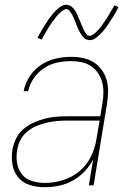

<svg xmlns="http://www.w3.org/2000/svg" viewBox="-20 -776 540 804"><path d="M167 8Q135 8 105.5 -1Q76 -10 57 -32.5Q38 -55 32.5 -86Q27 -117 32 -149Q36 -172 47 -195Q58 -218 77 -234.5Q96 -251 118.5 -261.5Q141 -272 165 -278.5Q189 -285 212.5 -287Q236 -289 259 -289H400L409 -344Q413 -367 413 -389.5Q413 -412 407.5 -432.5Q402 -453 390 -470.5Q378 -488 360.5 -499.5Q343 -511 321.5 -515.5Q300 -520 277 -520Q249 -520 220 -514Q191 -508 165 -491Q139 -474 121.5 -448.5Q104 -423 98 -394H79Q85 -427 104 -456Q123 -485 151.5 -504Q180 -523 212.5 -530.5Q245 -538 277 -538Q303 -538 327.5 -533Q352 -528 372 -515.5Q392 -503 406 -483.5Q420 -464 426.5 -441Q433 -418 432.5 -392.5Q432 -367 428 -341L372 0H352L370 -108Q355 -80 333 -57Q311 -34 283.5 -19Q256 -4 226 2Q196 8 167 8ZM168 -10Q205 -10 243 -21.5Q281 -33 312 -58.5Q343 -84 360.5 -120Q378 -156 384 -194L397 -271H259Q238 -271 217 -269Q196 -267 174.5 -262Q153 -257 132 -248Q111 -239 93.5 -224.5Q76 -210 65.5 -189.5Q55 -169 52 -148Q47 -120 51.5 -93Q56 -66 72 -46Q88 -26 114 -18Q140 -10 168 -10ZM356 -608Q349 -608 343 -610.5Q337 -613 332.5 -617Q328 -621 324.5 -625.5Q321 -630 318 -635Q315 -640 312 -645.5Q309 -651 306.5 -656.5Q304 -662 302 -667.5Q300 -673 297.5 -679.5Q295 -686 292.5 -692Q290 -698 287.5 -703.5Q285 -709 282.5 -713.5Q280 -718 276 -724Q272 -730 268 -734Q264 -738 258 -738Q253 -738 251 -736.5Q249 -735 245 -733Q241 -731 236 -727Q231 -723 225.5 -717Q220 -711 217.5 -708.5Q215 -706 213 -702.5Q211 -699 208.5 -696Q206 -693 203 -689.5Q200 -686 197.5 -682Q195 -678 192 -673.5Q189 -669 186 -664.5Q183 -660 180 -655Q177 -650 174 -644.5Q171 -639 167.5 -633.5Q164 -628 160.5 -622Q157 -616 154 -610L137 -618Q143 -630 149 -640Q155 -650 160.5 -659Q166 -668 171 -676Q176 -684 181 -691.5Q186 -699 191 -705Q196 -711 200 -716.5Q204 -722 212 -730Q220 -738 227.5 -744Q235 -750 242 -753Q249 -756 258 -756Q264 -756 270 -753.5Q276 -751 280.5 -747.5Q285 -744 289 -739Q293 -734 296 -729Q299 -724 301.5 -718.5Q304 -713 306.5 -707.5Q309 -702 311.5 -696.5Q314 -691 316.5 -684.5Q319 -678 321.5 -672Q324 -666 326.5 -660.5Q329 -655 331 -650.5Q333 -646 337 -640Q341 -634 345 -630Q349 -626 356 -626Q360 -626 362.5 -627.5Q365 -629 369 -631Q373 -633 377.5 -637Q382 -641 387.5 -647Q393 -653 395.5 -655.5Q398 -658 400.5 -661.5Q403 -665 405.5 -668Q408 -671 410.5 -675Q413 -679 415.5 -682.5Q418 -686 421 -690.5Q424 -695 427 -699.5Q430 -704 433 -709Q436 -714 439 -719.5Q442 -725 445.5 -730.5Q449 -736 452.5 -742Q456 -748 459 -754L476 -746Q470 -734 464.5 -724Q459 -714 453 -705Q447 -696 442 -688Q437 -680 432 -672.5Q427 -665 422.5 -659Q418 -653 413.5 -647.5Q409 -642 401 -634Q393 -626 385.5 -620Q378 -614 371 -611Q364 -608 356 -608Z"/></svg>

Font: Iosevka Curly Thin Oblique
Style: Regular
Weight: 100
Italic angle: -9°
Monospace: yes
Designer: Belleve Invis
Foundry: Belleve Invis
Version: Version 11.1.0; ttfautohint (v1.8.3)